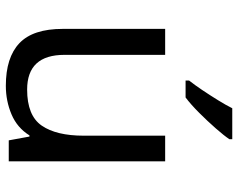

<svg xmlns="http://www.w3.org/2000/svg" viewBox="-99 -707 816 658"><g transform="rotate(90 309.0 -378.0)"><path d="M533 -536V0H461L448 -71H444Q418 -29 372 -9.5Q326 10 274 10Q177 10 128 -36.5Q79 -83 79 -185V-536H168V-191Q168 -63 287 -63Q376 -63 410.5 -113Q445 -163 445 -257V-536ZM457 -756Q445 -738 420 -709.5Q395 -681 366.5 -652.5Q338 -624 314 -606H256V-618Q271 -637 288.5 -663Q306 -689 323 -716.5Q340 -744 351 -766H457Z"/></g></svg>

Font: Noto Sans Phoenician
Style: Regular
Weight: 400
Designer: Monotype Design Team
Foundry: Monotype Imaging Inc.
Version: Version 2.001; ttfautohint (v1.8.4.7-5d5b)